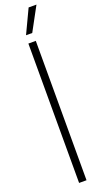

<svg xmlns="http://www.w3.org/2000/svg" viewBox="-190 -1019 563 1046"><g transform="rotate(-20 92.0 -496.0)"><path d="M70 0V-808H113V0ZM73.5 -855 138.5 -992.5H184L109.5 -855Z"/></g></svg>

Font: Encode Sans Condensed ExtraLight
Style: Regular
Weight: 200
Width: 3
Designer: Multiple Designers
Foundry: Impallari Type
Version: Version 3.000; ttfautohint (v1.8.3) -l 8 -r 50 -G 200 -x 14 